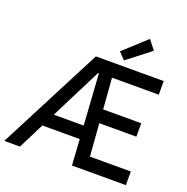

<svg xmlns="http://www.w3.org/2000/svg" viewBox="-161 -1097 1218 1248"><g transform="rotate(20 448.5 -473.5)"><path d="M2 0 373.5 -719.7H438L444.3 -623.5H424.3L230.5 -239.3L110.4 0ZM180.2 -178.7V-270H512.7V-178.7ZM470.2 0 455.1 -233.4 423.3 -719.7H842.8V-625.5H519.5L560.1 -94.2H842.8V0ZM533.7 -319.3 526.4 -412.1H799.3V-319.3ZM553.7 -757.3 509.3 -804.2 665 -946.8 715.3 -882.8Z"/></g></svg>

Font: Reddit Sans Medium
Style: Regular
Weight: 500
Designer: Stephen Hutchings
Foundry: Reddit
Version: Version 1.014